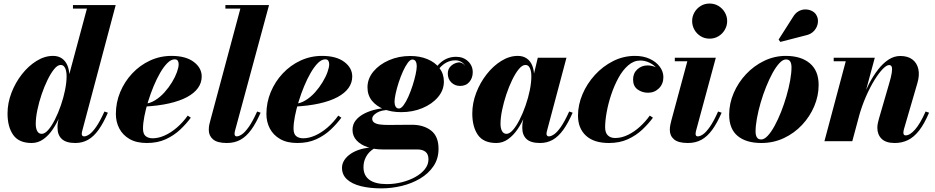

<svg xmlns="http://www.w3.org/2000/svg" viewBox="-20 -778 5150 1058"><path d="M395 10Q344.5 10 320.8 -12Q297 -34 297 -73.5Q297 -80.5 297.2 -88.2Q297.5 -96 299 -103.5L315 -179L346.5 -261L349 -321.5L459 -730.5H382V-750H617.5L432.5 -54.5Q430.5 -46.5 430.5 -39.5Q430.5 -34.5 433.5 -30.5Q436.5 -26.5 443.5 -26.5Q456 -26.5 472.5 -37.8Q489 -49 509.8 -78.8Q530.5 -108.5 555.5 -163.5L574.5 -157Q549.5 -99.5 523 -62.5Q496.5 -25.5 465.2 -7.8Q434 10 395 10ZM154.5 10Q84 10 52.8 -34.5Q21.5 -79 21.5 -152.5Q21.5 -210 43 -266.2Q64.5 -322.5 100.5 -368.5Q136.5 -414.5 181.2 -442.2Q226 -470 272.5 -470Q301 -470 321 -456.2Q341 -442.5 351.8 -416.8Q362.5 -391 362.5 -353.5Q362.5 -333 357 -298.8Q351.5 -264.5 340 -223.5Q328.5 -182.5 311.2 -141.2Q294 -100 271 -65.8Q248 -31.5 218.8 -10.8Q189.5 10 154.5 10ZM210 -40.5Q227 -40.5 245.8 -62Q264.5 -83.5 282.5 -119Q300.5 -154.5 315.2 -197Q330 -239.5 338.5 -281.8Q347 -324 347 -359Q347 -377.5 343.2 -391.2Q339.5 -405 332.5 -412.5Q325.5 -420 314 -420Q297 -420 278.5 -397.2Q260 -374.5 242 -337.8Q224 -301 209.2 -257.5Q194.5 -214 185.8 -171.5Q177 -129 177 -95.5Q177 -70.5 185.2 -55.5Q193.5 -40.5 210 -40.5Z M789 10Q732 10 694.2 -11.8Q656.5 -33.5 637.5 -69.8Q618.5 -106 618.5 -150Q618.5 -213.5 642.5 -271Q666.5 -328.5 708.8 -373.5Q751 -418.5 806.5 -444.2Q862 -470 925 -470Q1003.5 -470 1047.5 -437Q1091.5 -404 1091.5 -356.5Q1091.5 -322 1071 -293.2Q1050.5 -264.5 1010.5 -243Q970.5 -221.5 911 -208Q851.5 -194.5 772.5 -190.5V-205.5Q804.5 -207 833.5 -224.8Q862.5 -242.5 886.2 -269Q910 -295.5 927.8 -324.8Q945.5 -354 955 -380.5Q964.5 -407 964.5 -424Q964.5 -435.5 959.8 -443.2Q955 -451 942.5 -451Q923 -451 902.8 -431Q882.5 -411 863 -377.5Q843.5 -344 826.5 -303Q809.5 -262 796.2 -219Q783 -176 775.5 -137Q768 -98 768 -70Q768 -39.5 782.8 -27.8Q797.5 -16 821.5 -16Q852.5 -16 887 -31.2Q921.5 -46.5 954.5 -74.8Q987.5 -103 1014.5 -141L1031.5 -129.5Q1006.5 -95.5 972.5 -63.5Q938.5 -31.5 893.5 -10.8Q848.5 10 789 10Z M1230 10Q1177.5 10 1154 -10Q1130.5 -30 1130.5 -62Q1130.5 -77.5 1133.2 -90.8Q1136 -104 1138.5 -112L1304.5 -730.5H1222V-750H1462.5L1275 -57.5Q1274 -53.5 1273.2 -49Q1272.5 -44.5 1272.5 -41Q1272.5 -26.5 1284.5 -26.5Q1296.5 -26.5 1313.2 -37.8Q1330 -49 1351 -78.8Q1372 -108.5 1397 -163.5L1416 -157Q1391 -99.5 1364 -62.5Q1337 -25.5 1304.8 -7.8Q1272.5 10 1230 10Z M1618.5 10Q1561.5 10 1523.8 -11.8Q1486 -33.5 1467 -69.8Q1448 -106 1448 -150Q1448 -213.5 1472 -271Q1496 -328.5 1538.2 -373.5Q1580.5 -418.5 1636 -444.2Q1691.5 -470 1754.5 -470Q1833 -470 1877 -437Q1921 -404 1921 -356.5Q1921 -322 1900.5 -293.2Q1880 -264.5 1840 -243Q1800 -221.5 1740.5 -208Q1681 -194.5 1602 -190.5V-205.5Q1634 -207 1663 -224.8Q1692 -242.5 1715.8 -269Q1739.5 -295.5 1757.2 -324.8Q1775 -354 1784.5 -380.5Q1794 -407 1794 -424Q1794 -435.5 1789.2 -443.2Q1784.5 -451 1772 -451Q1752.5 -451 1732.2 -431Q1712 -411 1692.5 -377.5Q1673 -344 1656 -303Q1639 -262 1625.8 -219Q1612.5 -176 1605 -137Q1597.5 -98 1597.5 -70Q1597.5 -39.5 1612.2 -27.8Q1627 -16 1651 -16Q1682 -16 1716.5 -31.2Q1751 -46.5 1784 -74.8Q1817 -103 1844 -141L1861 -129.5Q1836 -95.5 1802 -63.5Q1768 -31.5 1723 -10.8Q1678 10 1618.5 10Z M2081.5 260Q2016.5 260 1967.5 247.5Q1918.5 235 1891.5 209.8Q1864.5 184.5 1864.5 146.5Q1864.5 124.5 1877.5 104.2Q1890.5 84 1914 68.5Q1937.5 53 1969 44Q2000.5 35 2037.5 35H2053Q2035.5 42 2019.2 57.2Q2003 72.5 1993 94.5Q1983 116.5 1983 143.5Q1983 189 2015.5 212.8Q2048 236.5 2112 236.5Q2153.5 236.5 2194 226.2Q2234.5 216 2267.8 197.8Q2301 179.5 2321 154.5Q2341 129.5 2341 100Q2341 72 2325 58.8Q2309 45.5 2279 45.5Q2269.5 45.5 2249.5 45.5Q2229.5 45.5 2204.8 45.5Q2180 45.5 2155.5 45.5Q2131 45.5 2112.8 45.5Q2094.5 45.5 2088 45.5Q2043 45.5 2005.2 32.8Q1967.5 20 1945 -4.2Q1922.5 -28.5 1922.5 -62.5Q1922.5 -93 1940.8 -115.5Q1959 -138 1989.5 -153.2Q2020 -168.5 2057.2 -176.2Q2094.5 -184 2132 -184L2131 -172.5Q2082.5 -172.5 2056.8 -156.8Q2031 -141 2031 -124Q2031 -110 2042.5 -102.2Q2054 -94.5 2073.8 -92Q2093.5 -89.5 2118.5 -89.5Q2136 -89.5 2161.2 -89.8Q2186.5 -90 2211 -90.2Q2235.5 -90.5 2249.5 -90.5Q2314 -90.5 2355.2 -58.8Q2396.5 -27 2396.5 42Q2396.5 96.5 2368.8 137.5Q2341 178.5 2295.2 205.8Q2249.5 233 2193.8 246.5Q2138 260 2081.5 260ZM2190.5 -160Q2137 -160 2095.2 -176.5Q2053.5 -193 2029.2 -223.5Q2005 -254 2005 -296.5Q2005 -344.5 2037.5 -383.8Q2070 -423 2123.5 -446.2Q2177 -469.5 2240.5 -469.5Q2293.5 -469.5 2335.5 -452Q2377.5 -434.5 2401.8 -402.8Q2426 -371 2426 -328.5Q2426 -281 2393.5 -242.8Q2361 -204.5 2307.5 -182.2Q2254 -160 2190.5 -160ZM2178.5 -180Q2190 -180 2203.8 -198.2Q2217.5 -216.5 2230.2 -245.2Q2243 -274 2253.5 -306.5Q2264 -339 2270.2 -367.8Q2276.5 -396.5 2276.5 -414Q2276.5 -429 2270.8 -439.5Q2265 -450 2252 -450Q2240.5 -450 2227 -431.8Q2213.5 -413.5 2200.5 -384.8Q2187.5 -356 2177 -323.8Q2166.5 -291.5 2160.2 -262.5Q2154 -233.5 2154 -216.5Q2154 -201.5 2160 -190.8Q2166 -180 2178.5 -180ZM2493.5 -465Q2533 -465 2559 -440.5Q2585 -416 2585 -380Q2585 -348.5 2566.5 -326.5Q2548 -304.5 2515 -304.5Q2487 -304.5 2467.2 -323.5Q2447.5 -342.5 2447.5 -373Q2447.5 -399.5 2466.5 -416Q2485.5 -432.5 2510.5 -434.5Q2521.5 -433.5 2531 -427.2Q2540.5 -421 2544.5 -410Q2539.5 -426 2524 -435.8Q2508.5 -445.5 2489 -445.5Q2464 -445.5 2442 -434.5Q2420 -423.5 2401 -401.5Q2382 -379.5 2366 -347L2352 -354.5Q2378.5 -410 2413.2 -437.5Q2448 -465 2493.5 -465Z M2715 10Q2644.5 10 2613.5 -34.5Q2582.5 -79 2582.5 -152.5Q2582.5 -210 2604 -266.2Q2625.5 -322.5 2661.5 -368.5Q2697.5 -414.5 2742.2 -442.2Q2787 -470 2833.5 -470Q2862 -470 2882.2 -456.2Q2902.5 -442.5 2913 -416.5Q2923.5 -390.5 2923.5 -353.5Q2923.5 -332.5 2918 -297.8Q2912.5 -263 2901 -222Q2889.5 -181 2872.2 -140.2Q2855 -99.5 2831.8 -65.5Q2808.5 -31.5 2779.2 -10.8Q2750 10 2715 10ZM2771 -40.5Q2788 -40.5 2806.8 -62Q2825.5 -83.5 2843.5 -119Q2861.5 -154.5 2876.2 -196.8Q2891 -239 2899.5 -281.2Q2908 -323.5 2908 -358.5Q2908 -377.5 2904.2 -391.2Q2900.5 -405 2893.5 -412.5Q2886.5 -420 2875 -420Q2858 -420 2839.2 -397.5Q2820.5 -375 2802.5 -338Q2784.5 -301 2770 -257.5Q2755.5 -214 2746.8 -171.5Q2738 -129 2738 -95.5Q2738 -70.5 2746.5 -55.5Q2755 -40.5 2771 -40.5ZM2956 10Q2904.5 10 2881.2 -12Q2858 -34 2858 -73.5Q2858 -83.5 2858.5 -91Q2859 -98.5 2860 -103.5L2876 -179L2901.5 -259.5L2915.5 -343L2943.5 -460H3101.5L2993.5 -54.5Q2991.5 -47 2991.5 -39.5Q2991.5 -34.5 2994.8 -30.5Q2998 -26.5 3004.5 -26.5Q3016.5 -26.5 3033.2 -37.8Q3050 -49 3070.8 -78.8Q3091.5 -108.5 3116.5 -163.5L3135.5 -157Q3110.5 -99.5 3083.8 -62.5Q3057 -25.5 3026 -7.8Q2995 10 2956 10Z M3335.5 10Q3252.5 10 3208.8 -30.5Q3165 -71 3165 -141Q3165 -200.5 3189.8 -258.8Q3214.5 -317 3258 -364.8Q3301.5 -412.5 3358.2 -441.2Q3415 -470 3479 -470Q3525.5 -470 3560.8 -453.5Q3596 -437 3615.8 -410.2Q3635.5 -383.5 3635.5 -353Q3635.5 -315.5 3611 -291.2Q3586.5 -267 3551 -267Q3518.5 -267 3493.5 -285Q3468.5 -303 3468.5 -340Q3468.5 -374.5 3492 -396Q3515.5 -417.5 3548.5 -417.5Q3567.5 -417.5 3587.2 -410.2Q3607 -403 3620.8 -388.5Q3634.5 -374 3634.5 -353H3617.5Q3617.5 -378.5 3601 -399.2Q3584.5 -420 3559.5 -432.2Q3534.5 -444.5 3508.5 -444.5Q3472.5 -444.5 3442 -418.2Q3411.5 -392 3388 -349Q3364.5 -306 3348 -256.5Q3331.5 -207 3323 -159.5Q3314.5 -112 3314.5 -77Q3314.5 -46.5 3329.5 -32Q3344.5 -17.5 3369.5 -17.5Q3405.5 -17.5 3441 -35Q3476.5 -52.5 3507.2 -80.8Q3538 -109 3560.5 -141L3578 -129.5Q3553 -95.5 3519 -63.5Q3485 -31.5 3439.8 -10.8Q3394.5 10 3335.5 10Z M3770.5 10Q3718 10 3694.5 -9.8Q3671 -29.5 3671 -62Q3671 -77.5 3674 -91Q3677 -104.5 3679 -112.5L3767.5 -440.5H3698.5V-460H3924.5L3815.5 -57.5Q3814.5 -53.5 3813.8 -49Q3813 -44.5 3813 -40Q3813 -34 3815.8 -30.2Q3818.5 -26.5 3825 -26.5Q3837.5 -26.5 3854 -37.8Q3870.5 -49 3891.5 -78.8Q3912.5 -108.5 3937 -163.5L3956.5 -157Q3931.5 -99.5 3904.5 -62.5Q3877.5 -25.5 3845.2 -7.8Q3813 10 3770.5 10ZM3890 -565Q3862.5 -565 3840.8 -578.5Q3819 -592 3806.5 -614.2Q3794 -636.5 3794 -662Q3794 -687.5 3806.5 -709.5Q3819 -731.5 3840.8 -745Q3862.5 -758.5 3890 -758.5Q3917.5 -758.5 3939.5 -745Q3961.5 -731.5 3974.2 -709.5Q3987 -687.5 3987 -662Q3987 -636.5 3974.2 -614.2Q3961.5 -592 3939.5 -578.5Q3917.5 -565 3890 -565Z M4175.5 10Q4091.5 10 4044.8 -28.8Q3998 -67.5 3998 -146Q3998 -207.5 4023 -265.5Q4048 -323.5 4091.2 -369.5Q4134.5 -415.5 4191 -442.8Q4247.5 -470 4310 -470Q4394 -470 4442.5 -429.2Q4491 -388.5 4491 -310Q4491 -250 4467 -193Q4443 -136 4400 -90Q4357 -44 4299.5 -17Q4242 10 4175.5 10ZM4174.5 -9.5Q4191.5 -9.5 4210.5 -29.8Q4229.5 -50 4248.2 -84.2Q4267 -118.5 4283.8 -160.8Q4300.5 -203 4313.5 -247.8Q4326.5 -292.5 4334 -334Q4341.5 -375.5 4341.5 -407Q4341.5 -427.5 4334.5 -439Q4327.5 -450.5 4311 -450.5Q4294 -450.5 4275 -430.2Q4256 -410 4237.2 -375.8Q4218.5 -341.5 4201.5 -299.2Q4184.5 -257 4171.5 -212.2Q4158.5 -167.5 4151 -126.2Q4143.5 -85 4143.5 -53Q4143.5 -33 4150.8 -21.2Q4158 -9.5 4174.5 -9.5ZM4280 -547 4270.5 -560 4349.5 -684Q4362.5 -706 4380.5 -716Q4398.5 -726 4417.5 -726Q4436.5 -726 4452.2 -718.5Q4468 -711 4476 -699Q4489.5 -679.5 4487 -654.5Q4484.5 -629.5 4466.8 -609Q4449 -588.5 4417.5 -582.5Z M4910.5 10Q4861.5 10 4838 -13.2Q4814.5 -36.5 4814.5 -74Q4814.5 -85 4817.2 -99.2Q4820 -113.5 4823.5 -124.5L4879 -315.5Q4890.5 -354 4894 -377Q4897.5 -400 4893.8 -409.8Q4890 -419.5 4879 -419.5Q4865.5 -419.5 4844.2 -397.8Q4823 -376 4798.8 -337Q4774.5 -298 4751.8 -246Q4729 -194 4712 -133H4699.5Q4711 -177.5 4728.5 -224.8Q4746 -272 4768.5 -315.5Q4791 -359 4818 -394Q4845 -429 4875.8 -449.2Q4906.5 -469.5 4941 -469.5Q4982.5 -469.5 5007.8 -450.2Q5033 -431 5040.5 -397Q5048 -363 5035 -319.5L4961.5 -67.5Q4960.5 -63.5 4959.2 -57.8Q4958 -52 4958 -48Q4958 -39.5 4961 -35.8Q4964 -32 4970.5 -32Q4994 -32 5022.2 -64Q5050.5 -96 5080.5 -163.5L5099.5 -157Q5073.5 -95.5 5044.8 -58.8Q5016 -22 4983 -6Q4950 10 4910.5 10ZM4523 0 4640.5 -440.5H4574V-460H4800.5L4676.5 0Z"/></svg>

Font: Bodoni Moda ExtraBold
Style: Italic
Weight: 800
Italic angle: -13°
Version: Version 2.005